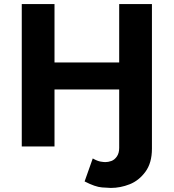

<svg xmlns="http://www.w3.org/2000/svg" viewBox="-20 -720 854 944"><path d="M396 172 436 59Q459 72 474.5 74.5Q490 77 498 77Q512 77 527.5 71.5Q543 66 554.5 49.5Q566 33 566 7V-280H248V0H87V-700H248V-413H566V-700H727V11Q727 81 695 124.5Q663 168 617.5 186Q572 204 525 204Q515 204 481.5 201.5Q448 199 396 172Z"/></svg>

Font: Montserrat Z
Style: Bold
Weight: 700
Designer: Julieta Ulanovsky
Foundry: Julieta Ulanovsky
Version: Version 8.000